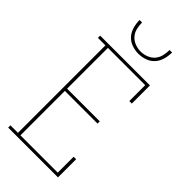

<svg xmlns="http://www.w3.org/2000/svg" viewBox="-293 -1020 1085 1085"><g transform="rotate(45 250.0 -477.5)"><path d="M25 0V-18H85V-717H25V-735H423V-590H403V-717H105V-391H366V-373H105V-18H403V-145H423V0ZM250 -815Q223 -815 196.5 -824.5Q170 -834 152.5 -854Q135 -874 127.5 -901Q120 -928 120 -955H140Q140 -932 145.5 -908.5Q151 -885 166.5 -867.5Q182 -850 204.5 -841.5Q227 -833 250 -833Q273 -833 295.5 -841.5Q318 -850 333.5 -867.5Q349 -885 354.5 -908.5Q360 -932 360 -955H380Q380 -928 372.5 -901Q365 -874 347.5 -854Q330 -834 303.5 -824.5Q277 -815 250 -815Z"/></g></svg>

Font: Iosevka Slab Thin
Style: Regular
Weight: 100
Monospace: yes
Designer: Belleve Invis
Foundry: Belleve Invis
Version: Version 11.1.0; ttfautohint (v1.8.3)